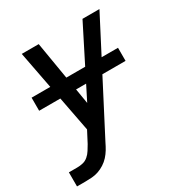

<svg xmlns="http://www.w3.org/2000/svg" viewBox="-171 -648 942 991"><g transform="rotate(-30 300.0 -152.5)"><path d="M3 215V131H53Q70 131 87 127Q104 123 118 111Q132 99 141.5 83.5Q151 68 160 53L195 -14L98 -520H199L264 -132L460 -520H561L244 91Q235 110 224.5 127.5Q214 145 200 160.5Q186 176 168 187.5Q150 199 131 205.5Q112 212 92 213.5Q72 215 53 215ZM29 -221V-299H544V-221Z"/></g></svg>

Font: Iosevka SS04 Md Ex Obl
Style: Regular
Weight: 500
Width: 7
Italic angle: -9°
Monospace: yes
Designer: Belleve Invis
Foundry: Belleve Invis
Version: Version 19.0.0; ttfautohint (v1.8.4)